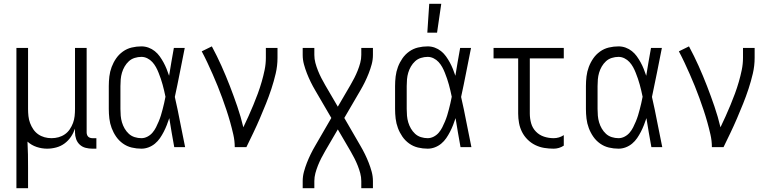

<svg xmlns="http://www.w3.org/2000/svg" viewBox="-20 -771 4040 1006"><path d="M66 215V-520H127V-200Q127 -181 129 -162.5Q131 -144 137.5 -126.5Q144 -109 154.5 -93.5Q165 -78 180 -67.5Q195 -57 213 -52Q231 -47 250 -47Q269 -47 287 -52Q305 -57 320 -67.5Q335 -78 345.5 -93.5Q356 -109 362.5 -126.5Q369 -144 371 -162.5Q373 -181 373 -200V-520H434V-77Q434 -71 436 -65Q438 -59 442 -55Q446 -51 452 -49Q458 -47 464 -47H485V8H464Q446 8 428.5 3.5Q411 -1 398 -13Q385 -25 379 -42Q373 -59 373 -77V-97Q365 -74 351.5 -54Q338 -34 318.5 -19.5Q299 -5 275 1.5Q251 8 227 8Q199 8 172 -1Q145 -10 124 -29Q126 5 126.5 39Q127 73 127 108V215Z M721 8Q695 8 670 2Q645 -4 624 -19Q603 -34 588.5 -55Q574 -76 565 -100Q556 -124 553 -149.5Q550 -175 550 -200V-320Q550 -345 553 -370.5Q556 -396 565 -420Q574 -444 588.5 -465Q603 -486 624 -501Q645 -516 670 -522Q695 -528 721 -528Q740 -528 758 -521.5Q776 -515 791 -503Q806 -491 817 -475.5Q828 -460 837 -443.5Q846 -427 853 -409.5Q860 -392 866 -374Q872 -410 878 -446.5Q884 -483 891 -520H948Q935 -456 922.5 -391.5Q910 -327 896 -263Q911 -198 923.5 -132Q936 -66 950 0H893Q886 -38 879.5 -76Q873 -114 867 -152Q861 -134 854 -116Q847 -98 838 -80.5Q829 -63 818 -47Q807 -31 792 -18.5Q777 -6 758.5 1Q740 8 721 8ZM721 -47Q737 -47 752.5 -55Q768 -63 779 -76Q790 -89 797.5 -104Q805 -119 811.5 -134.5Q818 -150 823 -166Q828 -182 832 -198Q836 -214 840 -230.5Q844 -247 847 -264Q844 -280 840 -296Q836 -312 832 -327.5Q828 -343 822.5 -358.5Q817 -374 811 -389.5Q805 -405 797 -419.5Q789 -434 778 -446Q767 -458 752 -465.5Q737 -473 721 -473Q703 -473 685.5 -467.5Q668 -462 655 -450Q642 -438 633 -422.5Q624 -407 619 -390Q614 -373 612.5 -355.5Q611 -338 611 -320V-200Q611 -182 612.5 -164.5Q614 -147 619 -130Q624 -113 633 -97.5Q642 -82 655 -70Q668 -58 685.5 -52.5Q703 -47 721 -47Z M1210 0Q1210 -33 1202.5 -66Q1195 -99 1186 -131Q1177 -163 1166.5 -194.5Q1156 -226 1144.5 -257.5Q1133 -289 1120.5 -320Q1108 -351 1094.5 -381.5Q1081 -412 1067 -442Q1053 -472 1037 -502L1090 -528Q1117 -478 1140.5 -425.5Q1164 -373 1184.5 -320Q1205 -267 1223.5 -213Q1242 -159 1255 -104Q1269 -133 1282 -162Q1295 -191 1307.5 -221Q1320 -251 1331 -281Q1342 -311 1351 -342Q1360 -373 1366.5 -404.5Q1373 -436 1373 -468V-520H1434V-468Q1434 -426 1424.5 -385.5Q1415 -345 1402 -305.5Q1389 -266 1373.5 -227.5Q1358 -189 1341.5 -150.5Q1325 -112 1307 -74.5Q1289 -37 1271 0Z M1566 215V178Q1566 153 1572.5 129Q1579 105 1588 82Q1597 59 1608 36.5Q1619 14 1632 -8L1716 -153L1632 -297Q1619 -319 1608 -341.5Q1597 -364 1588 -387Q1579 -410 1572.5 -434Q1566 -458 1566 -483V-520H1627V-483Q1627 -462 1632.5 -441.5Q1638 -421 1646 -401Q1654 -381 1663.5 -362.5Q1673 -344 1684 -325L1750 -212L1816 -325Q1827 -344 1836.5 -362.5Q1846 -381 1854 -401Q1862 -421 1867.5 -441.5Q1873 -462 1873 -483V-520H1934V-483Q1934 -458 1927.5 -434Q1921 -410 1912 -387Q1903 -364 1892 -341.5Q1881 -319 1868 -297L1784 -153L1868 -8Q1881 14 1892 36.5Q1903 59 1912 82Q1921 105 1927.5 129Q1934 153 1934 178V215H1873V178Q1873 157 1867.5 136.5Q1862 116 1854 96Q1846 76 1836.5 57.5Q1827 39 1816 20L1750 -93L1684 20Q1673 39 1663.5 57.5Q1654 76 1646 96Q1638 116 1632.5 136.5Q1627 157 1627 178V215Z M2221 8Q2195 8 2170 2Q2145 -4 2124 -19Q2103 -34 2088.5 -55Q2074 -76 2065 -100Q2056 -124 2053 -149.5Q2050 -175 2050 -200V-320Q2050 -345 2053 -370.5Q2056 -396 2065 -420Q2074 -444 2088.5 -465Q2103 -486 2124 -501Q2145 -516 2170 -522Q2195 -528 2221 -528Q2240 -528 2258 -521.5Q2276 -515 2291 -503Q2306 -491 2317 -475.5Q2328 -460 2337 -443.5Q2346 -427 2353 -409.5Q2360 -392 2366 -374Q2372 -410 2378 -446.5Q2384 -483 2391 -520H2448Q2435 -456 2422.5 -391.5Q2410 -327 2396 -263Q2411 -198 2423.5 -132Q2436 -66 2450 0H2393Q2386 -38 2379.5 -76Q2373 -114 2367 -152Q2361 -134 2354 -116Q2347 -98 2338 -80.5Q2329 -63 2318 -47Q2307 -31 2292 -18.5Q2277 -6 2258.5 1Q2240 8 2221 8ZM2221 -47Q2237 -47 2252.5 -55Q2268 -63 2279 -76Q2290 -89 2297.5 -104Q2305 -119 2311.5 -134.5Q2318 -150 2323 -166Q2328 -182 2332 -198Q2336 -214 2340 -230.5Q2344 -247 2347 -264Q2344 -280 2340 -296Q2336 -312 2332 -327.5Q2328 -343 2322.5 -358.5Q2317 -374 2311 -389.5Q2305 -405 2297 -419.5Q2289 -434 2278 -446Q2267 -458 2252 -465.5Q2237 -473 2221 -473Q2203 -473 2185.5 -467.5Q2168 -462 2155 -450Q2142 -438 2133 -422.5Q2124 -407 2119 -390Q2114 -373 2112.5 -355.5Q2111 -338 2111 -320V-200Q2111 -182 2112.5 -164.5Q2114 -147 2119 -130Q2124 -113 2133 -97.5Q2142 -82 2155 -70Q2168 -58 2185.5 -52.5Q2203 -47 2221 -47ZM2219 -600 2229 -751H2292L2270 -600Z M2881 8Q2856 8 2831.5 4Q2807 0 2784.5 -11Q2762 -22 2744 -40Q2726 -58 2715 -80Q2704 -102 2699.5 -126.5Q2695 -151 2695 -176V-465H2566V-520H2934V-465H2756V-176Q2756 -150 2763 -125Q2770 -100 2788 -81.5Q2806 -63 2830.5 -55Q2855 -47 2881 -47Q2895 -47 2908.5 -51Q2922 -55 2934 -63V-8Q2922 0 2908.5 4Q2895 8 2881 8Z M3221 8Q3195 8 3170 2Q3145 -4 3124 -19Q3103 -34 3088.5 -55Q3074 -76 3065 -100Q3056 -124 3053 -149.5Q3050 -175 3050 -200V-320Q3050 -345 3053 -370.5Q3056 -396 3065 -420Q3074 -444 3088.5 -465Q3103 -486 3124 -501Q3145 -516 3170 -522Q3195 -528 3221 -528Q3240 -528 3258 -521.5Q3276 -515 3291 -503Q3306 -491 3317 -475.5Q3328 -460 3337 -443.5Q3346 -427 3353 -409.5Q3360 -392 3366 -374Q3372 -410 3378 -446.5Q3384 -483 3391 -520H3448Q3435 -456 3422.5 -391.5Q3410 -327 3396 -263Q3411 -198 3423.5 -132Q3436 -66 3450 0H3393Q3386 -38 3379.5 -76Q3373 -114 3367 -152Q3361 -134 3354 -116Q3347 -98 3338 -80.5Q3329 -63 3318 -47Q3307 -31 3292 -18.5Q3277 -6 3258.5 1Q3240 8 3221 8ZM3221 -47Q3237 -47 3252.5 -55Q3268 -63 3279 -76Q3290 -89 3297.5 -104Q3305 -119 3311.5 -134.5Q3318 -150 3323 -166Q3328 -182 3332 -198Q3336 -214 3340 -230.5Q3344 -247 3347 -264Q3344 -280 3340 -296Q3336 -312 3332 -327.5Q3328 -343 3322.5 -358.5Q3317 -374 3311 -389.5Q3305 -405 3297 -419.5Q3289 -434 3278 -446Q3267 -458 3252 -465.5Q3237 -473 3221 -473Q3203 -473 3185.5 -467.5Q3168 -462 3155 -450Q3142 -438 3133 -422.5Q3124 -407 3119 -390Q3114 -373 3112.5 -355.5Q3111 -338 3111 -320V-200Q3111 -182 3112.5 -164.5Q3114 -147 3119 -130Q3124 -113 3133 -97.5Q3142 -82 3155 -70Q3168 -58 3185.5 -52.5Q3203 -47 3221 -47Z M3710 0Q3710 -33 3702.5 -66Q3695 -99 3686 -131Q3677 -163 3666.5 -194.5Q3656 -226 3644.5 -257.5Q3633 -289 3620.5 -320Q3608 -351 3594.5 -381.5Q3581 -412 3567 -442Q3553 -472 3537 -502L3590 -528Q3617 -478 3640.5 -425.5Q3664 -373 3684.5 -320Q3705 -267 3723.5 -213Q3742 -159 3755 -104Q3769 -133 3782 -162Q3795 -191 3807.5 -221Q3820 -251 3831 -281Q3842 -311 3851 -342Q3860 -373 3866.5 -404.5Q3873 -436 3873 -468V-520H3934V-468Q3934 -426 3924.5 -385.5Q3915 -345 3902 -305.5Q3889 -266 3873.5 -227.5Q3858 -189 3841.5 -150.5Q3825 -112 3807 -74.5Q3789 -37 3771 0Z"/></svg>

Font: Iosevka Term Curly Light
Style: Regular
Weight: 300
Designer: Belleve Invis
Foundry: Belleve Invis
Version: Version 32.3.0